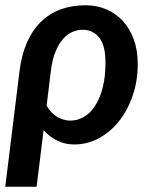

<svg xmlns="http://www.w3.org/2000/svg" viewBox="-28 -541 578 729"><path d="M46 -270 -8 168H111L137.5 -46.5C152.5 -29.8 169.8 -16.7 189.5 -7C209.2 2.7 230.5 7.5 253.5 7.5C287.2 7.5 318.7 -0.5 348 -16.5C377.3 -32.5 402.9 -54.3 424.8 -82C446.6 -109.7 463.8 -142.1 476.2 -179.2C488.8 -216.4 495 -256.2 495 -298.5C495 -332.8 490 -363.8 480 -391.2C470 -418.8 456.2 -442.1 438.5 -461.2C420.8 -480.4 400 -495.2 376 -505.5C352 -515.8 325.8 -521 297.5 -521C226.2 -521 168.9 -499.5 125.8 -456.5C82.6 -413.5 56 -351.3 46 -270ZM149 -140 165.5 -274.5C168.8 -300.8 174.3 -323.7 182 -343C189.7 -362.3 198.8 -378.3 209.5 -391C220.2 -403.7 232.1 -413 245.2 -419C258.4 -425 272 -428 286 -428C312 -428 332.9 -418.1 348.8 -398.2C364.6 -378.4 372.5 -346.7 372.5 -303C372.5 -267 368.9 -235.2 361.8 -207.8C354.6 -180.2 344.9 -157.2 332.8 -138.8C320.6 -120.2 306.4 -106.3 290.2 -97C274.1 -87.7 257 -83 239 -83C223 -83 206.8 -87.5 190.5 -96.5C174.2 -105.5 160.3 -120 149 -140Z"/></svg>

Font: Lato
Style: Bold Italic
Weight: 700
Italic angle: -7°
Designer: Lukasz Dziedzic
Foundry: tyPoland Lukasz Dziedzic
Version: Version 2.007; 2014-02-27